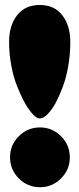

<svg xmlns="http://www.w3.org/2000/svg" viewBox="-20 -742 324 784"><path d="M17.1 -571.3Q17.1 -637.2 49.6 -679.4Q82 -721.7 142.1 -721.7Q202.1 -721.7 234.6 -679.4Q267.1 -637.2 267.1 -571.3Q267.1 -519 258.3 -470.2Q249.5 -421.4 236.1 -387Q222.7 -352.5 213.6 -334.2Q204.6 -315.9 196.8 -304.2Q166 -258.3 142.1 -258.3Q122.6 -258.3 91.8 -304.2Q83.5 -316.9 74.2 -335.2Q64.9 -353.5 50.3 -388.9Q35.6 -424.3 26.4 -472.7Q17.1 -521 17.1 -571.3ZM56.9 -13.4Q21 -49.3 21 -99.6Q21 -149.9 56.9 -185.8Q92.8 -221.7 143.1 -221.7Q193.4 -221.7 229.2 -185.8Q265.1 -149.9 265.1 -99.6Q265.1 -49.3 229.2 -13.4Q193.4 22.5 143.1 22.5Q92.8 22.5 56.9 -13.4Z"/></svg>

Font: Cooper* Black
Style: Regular
Weight: 900
Designer: Owen Earl
Foundry: indestructible type*
Version: Version 0.001